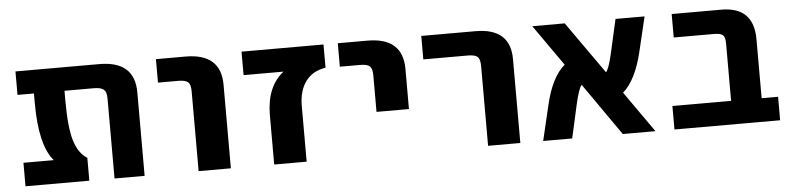

<svg xmlns="http://www.w3.org/2000/svg" viewBox="-38 -698 3614 875"><g transform="rotate(-5 1769.0 -260.5)"><path d="M593.8 2H456.1V-363.3Q456.1 -393.6 443.4 -404.8Q430.7 -416 398.4 -416H263.7V-372.1Q263.7 -248 282.2 -187.5Q300.8 -127 340.8 -102.5V2H48.8V-105.5H187.5Q124 -178.7 124 -372.1V-416H48.8V-523.4H432.6Q593.8 -523.4 593.8 -379.9Z M691.4 -416V-523.4H827.1Q988.3 -523.4 988.3 -379.9V2H840.8V-363.3Q840.8 -394.5 828.6 -405.3Q816.4 -416 783.2 -416Z M1265.6 -416H1083V-523.4H1458V-417Q1398.4 -408.2 1366.7 -365.2Q1335 -322.3 1335 -252.9V2H1186.5V-226.6Q1187.5 -354.5 1265.6 -416Z M1523.4 -416V-523.4H1659.2Q1820.3 -523.4 1820.3 -379.9V-196.3H1671.9V-363.3Q1671.9 -394.5 1660.2 -405.3Q1648.4 -416 1615.2 -416Z M1905.3 -416V-523.4H2153.3Q2313.5 -523.4 2312.5 -379.9V2H2165V-363.3Q2165 -394.5 2153.3 -405.3Q2141.6 -416 2109.4 -416Z M2930.7 2H2781.2L2614.3 -237.3Q2600.6 -224.6 2584 -151.4L2549.8 2H2417L2455.1 -159.2Q2484.4 -285.2 2544.9 -335.9L2413.1 -523.4H2561.5L2729.5 -285.2Q2743.2 -298.8 2759.8 -372.1L2793.9 -523.4H2926.8L2888.7 -363.3Q2858.4 -237.3 2798.8 -185.5Z M3286.1 -367.2Q3286.1 -397.5 3275.4 -406.7Q3264.6 -416 3234.4 -416H3050.8V-523.4H3278.3Q3424.8 -523.4 3425.8 -377V-105.5H3501V2H3017.6V-105.5H3286.1Z"/></g></svg>

Font: Nasu
Style: Bold
Weight: 700
Designer: Ryoko NISHIZUKA (kana &amp; ideographs); Paul D. Hunt (Latin, Greek &amp; Cyrillic); Wenlong ZHANG (bopomofo); Sandoll C
Version: Version 2014.1215